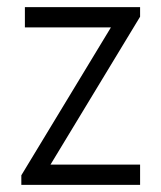

<svg xmlns="http://www.w3.org/2000/svg" viewBox="-20 -520 454 540"><path d="M374 0V-57H122L374 -473V-500H50V-443H292L40 -27V0Z"/></svg>

Font: Abel
Style: Regular
Weight: 400
Designer: Matthew Desmond
Foundry: Matthew Desmond
Version: Version 1.002